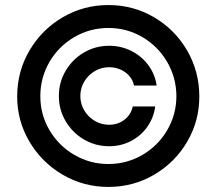

<svg xmlns="http://www.w3.org/2000/svg" viewBox="-20 -738 867 769"><path d="M417 -554.7Q464.8 -554.7 506.1 -533.9Q547.4 -513.2 574.2 -476.8Q601.1 -440.4 607.4 -395.5H516.6Q512.7 -416.5 498.3 -433.3Q483.9 -450.2 462.4 -459.5Q440.9 -468.8 417 -468.8Q385.7 -468.8 359.4 -453.1Q333 -437.5 317.4 -411.1Q301.8 -384.8 301.8 -353.5Q301.8 -322.3 317.4 -295.9Q333 -269.5 359.4 -253.9Q385.7 -238.3 417 -238.3Q452.6 -238.3 478.8 -258.8Q504.9 -279.3 511.7 -311.5H601.6Q595.7 -266.6 570.1 -230.2Q544.4 -193.8 504.4 -173.1Q464.4 -152.3 417 -152.3Q362.3 -152.3 316.2 -179.4Q270 -206.5 242.9 -252.7Q215.8 -298.8 215.8 -353.5Q215.8 -408.2 242.9 -454.3Q270 -500.5 316.2 -527.6Q362.3 -554.7 417 -554.7ZM48.8 -353.5Q49.3 -453.1 98.6 -536.6Q147.9 -620.1 231.4 -668.9Q314.9 -717.8 414.1 -717.8Q513.7 -717.8 596.9 -668.9Q680.2 -620.1 729 -536.6Q777.8 -453.1 778.3 -353.5Q778.8 -254.4 730 -170.9Q681.2 -87.4 597.4 -38.3Q513.7 10.7 414.1 10.7Q314.9 10.7 231 -38.3Q147 -87.4 97.7 -171.1Q48.3 -254.9 48.8 -353.5ZM686.5 -353.5Q686 -427.7 649.2 -490.5Q612.3 -553.2 550 -589.6Q487.8 -626 414.1 -626Q340.3 -626 277.6 -589.4Q214.8 -552.7 178.2 -490Q141.6 -427.2 141.6 -353.5Q141.1 -280.3 177.7 -217.5Q214.4 -154.8 277.3 -117.9Q340.3 -81.1 414.1 -81.1Q487.8 -81.1 550.5 -117.7Q613.3 -154.3 649.9 -217Q686.5 -279.8 686.5 -353.5Z"/></svg>

Font: Pretendard GOV Medium
Style: Regular
Weight: 500
Designer: Base glyphs from Inter by Rasmus Andersson; Hangeul glyphs from Noto Sans CJK(Source Han Sans) by Jang Soo-young and Kan
Foundry: Kil Hyung-jin
Version: Version 1.309